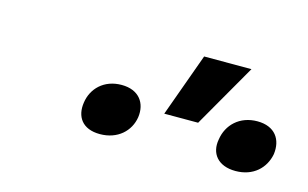

<svg xmlns="http://www.w3.org/2000/svg" viewBox="-42 -913 628 391"><g transform="rotate(15 271.5 -717.5)"><path d="M301.1 -688.2H372.5L449.2 -821.7H349.4ZM137.1 -667.6C132.5 -637.4 147.7 -614 185 -614C222.3 -614 247.2 -637.4 251.8 -667.6C256 -697.8 239.3 -722.3 202.4 -722.3C165.1 -722.3 141.3 -697.8 137.1 -667.6ZM421.9 -666.2C416.2 -636 433.9 -612.9 471.2 -612.9C508.5 -612.9 532.3 -636 538 -666.2C542.3 -697.8 525.9 -722.3 488.6 -722.3C451.3 -722.3 426.5 -697.8 421.9 -666.2Z"/></g></svg>

Font: Margiela Sans Text
Style: Italic
Weight: 400
Italic angle: -9.39999°
Designer: Stefan Endress, Andreas Faust
Version: Version 1.100;FEAKit 1.0